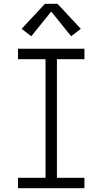

<svg xmlns="http://www.w3.org/2000/svg" viewBox="-20 -992 540 1012"><path d="M75 0V-55H220V-680H75V-735H425V-680H280V-55H425V0ZM145 -801 94 -840 217 -972H283L406 -840L355 -801L250 -931Z"/></svg>

Font: Iosevka SS04 Light
Style: Regular
Weight: 300
Monospace: yes
Designer: Belleve Invis
Foundry: Belleve Invis
Version: Version 19.0.0; ttfautohint (v1.8.4)